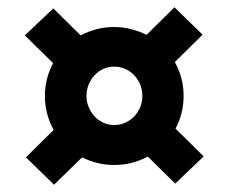

<svg xmlns="http://www.w3.org/2000/svg" viewBox="-20 -600 620 526"><path d="M293 -257.5Q309 -257.5 323 -263.8Q337 -270 347.5 -281Q358 -292 364 -306.5Q370 -321 370 -337Q370 -354 364 -368.5Q358 -383 347.5 -394Q337 -405 323 -411.2Q309 -417.5 293 -417.5Q277 -417.5 263.2 -411.2Q249.5 -405 239.2 -394Q229 -383 223 -368.5Q217 -354 217 -337Q217 -321 223 -306.5Q229 -292 239.2 -281Q249.5 -270 263.2 -263.8Q277 -257.5 293 -257.5ZM460 -97 385 -171Q364 -160 341.2 -154Q318.5 -148 293 -148Q269 -148 246.8 -153.5Q224.5 -159 205 -169L128 -94L51 -169L127 -244Q115.5 -265 109.2 -288.2Q103 -311.5 103 -337Q103 -361.5 108.8 -384Q114.5 -406.5 125.5 -427L48 -503L126 -577L201 -503Q221.5 -514 244.5 -520Q267.5 -526 293 -526Q317 -526 339.2 -520.2Q361.5 -514.5 381.5 -504.5L458 -580L535 -505L459 -430Q470.5 -409 476.8 -385.8Q483 -362.5 483 -337Q483 -312.5 477.2 -290Q471.5 -267.5 461 -247.5L538 -171.5Z"/></svg>

Font: Lato ExtraBold
Style: Italic
Weight: 800
Italic angle: -7°
Designer: Lukasz Dziedzic with Adam Twardoch and Botio Nikoltchev
Foundry: tyPoland Lukasz Dziedzic
Version: Version 2.015; 2015-08-06; http://www.latofonts.com/